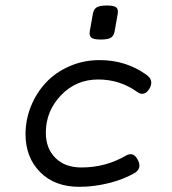

<svg xmlns="http://www.w3.org/2000/svg" viewBox="-20 -686 640 716"><path d="M75.2 -185.5Q75.2 -99.6 129.4 -44.4Q183.6 10.7 275.9 10.7Q329.1 10.7 383.8 -2.7Q438.5 -16.1 480 -39.6Q510.7 -56.6 494.1 -89.4Q477.5 -122.1 449.2 -105.5Q373.5 -61.5 283.7 -61.5Q222.2 -61.5 186.5 -97.2Q150.9 -132.8 150.9 -190.9Q150.9 -271.5 207.3 -330.6Q263.7 -389.6 346.2 -389.6Q427.2 -389.6 492.2 -342.8Q502.9 -334 515.6 -336.9Q528.3 -339.8 537.6 -356Q555.2 -386.7 525.4 -407.7Q449.2 -461.9 351.6 -461.9Q291 -461.9 238.5 -438.7Q186 -415.5 150.6 -377.2Q115.2 -338.9 95.2 -289.1Q75.2 -239.3 75.2 -185.5ZM326.2 -633.8 314.9 -570.3Q312 -552.7 320.6 -545.7Q329.1 -538.6 356 -538.6Q382.8 -538.6 393.8 -545.7Q404.8 -552.7 407.7 -570.3L418.9 -633.8Q421.9 -651.4 413.6 -658.4Q405.3 -665.5 378.4 -665.5Q351.6 -665.5 340.3 -658.4Q329.1 -651.4 326.2 -633.8Z"/></svg>

Font: Courier Prime Sans
Style: Regular
Weight: 300
Italic angle: -10°
Designer: Alan Dague-Greene
Foundry: Quote-Unquote Apps
Version: Version 3.23